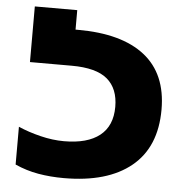

<svg xmlns="http://www.w3.org/2000/svg" viewBox="-52 -765 802 825"><g transform="rotate(5 349.0 -352.0)"><path d="M253 10Q195 10 143 1Q91 -8 42 -30V-193Q85 -174 138 -161Q191 -148 240 -148Q341 -148 394 -190Q447 -232 447 -314Q447 -393 399 -433.5Q351 -474 245 -474H65V-714H248V-630H259Q447 -630 546.5 -552Q646 -474 646 -320Q646 -158 543.5 -74Q441 10 253 10Z"/></g></svg>

Font: Noto Sans Georgian Black
Style: Regular
Weight: 900
Designer: Monotype Design Team, Akaki Razmadze
Foundry: Google LLC
Version: Version 2.005; ttfautohint (v1.8.4.7-5d5b)